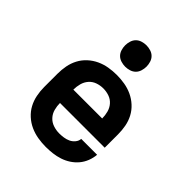

<svg xmlns="http://www.w3.org/2000/svg" viewBox="-208 -879 1017 1017"><g transform="rotate(45 300.0 -371.0)"><path d="M303 8Q273 8 243 3Q213 -2 185.5 -14.5Q158 -27 135.5 -47.5Q113 -68 99 -94Q85 -120 79 -150Q73 -180 73 -210V-310Q73 -340 78.5 -369.5Q84 -399 98 -425.5Q112 -452 134.5 -472.5Q157 -493 184 -505.5Q211 -518 240.5 -523Q270 -528 300 -528Q330 -528 359.5 -523Q389 -518 416 -505.5Q443 -493 465.5 -472.5Q488 -452 502 -425.5Q516 -399 521.5 -369.5Q527 -340 527 -310V-210H192Q192 -187 198 -164.5Q204 -142 219.5 -125Q235 -108 257.5 -100.5Q280 -93 303 -93Q319 -93 336 -95.5Q353 -98 368 -105Q383 -112 394 -125.5Q405 -139 406 -155H525Q523 -130 513.5 -105.5Q504 -81 487.5 -61.5Q471 -42 449.5 -28Q428 -14 403.5 -6Q379 2 353.5 5Q328 8 303 8ZM192 -310H408Q408 -333 402 -355.5Q396 -378 381 -395Q366 -412 344.5 -419.5Q323 -427 300 -427Q277 -427 255.5 -419.5Q234 -412 219 -395Q204 -378 198 -355.5Q192 -333 192 -310ZM300 -590Q284 -590 268 -595Q252 -600 241 -611Q230 -622 225 -638Q220 -654 220 -670Q220 -686 225 -702Q230 -718 241 -729Q252 -740 268 -745Q284 -750 300 -750Q316 -750 332 -745Q348 -740 359 -729Q370 -718 375 -702Q380 -686 380 -670Q380 -654 375 -638Q370 -622 359 -611Q348 -600 332 -595Q316 -590 300 -590Z"/></g></svg>

Font: Zed Sans Extended
Style: Bold
Weight: 700
Width: 7
Designer: Belleve Invis
Foundry: Belleve Invis
Version: Version 1.0.0; ttfautohint (v1.8.4)